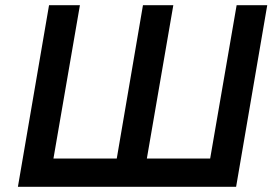

<svg xmlns="http://www.w3.org/2000/svg" viewBox="-20 -720 1050 740"><path d="M790 -109 892 -700H1010L890 0H49L169 -700H288L186 -109H430L531 -700H648L546 -109Z"/></svg>

Font: Jost* Medium
Style: Italic
Weight: 500
Italic angle: -10°
Version: Version 3.7